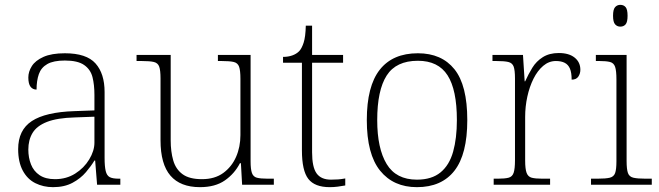

<svg xmlns="http://www.w3.org/2000/svg" viewBox="-20 -763 2720 793"><path d="M199 10Q159 10 126 -6.5Q93 -23 74 -58.5Q55 -94 55 -147Q55 -226 111.5 -263Q168 -300 287 -304L370 -307V-371Q370 -413 362 -444.5Q354 -476 327.5 -494.5Q301 -513 248 -513Q201 -513 175.5 -498.5Q150 -484 140.5 -457Q131 -430 131 -393Q115 -393 106 -405Q97 -417 97 -443Q97 -467 111.5 -490Q126 -513 159.5 -528Q193 -543 248 -543Q337 -543 374.5 -501Q412 -459 412 -383V-111Q412 -76 416.5 -57Q421 -38 433 -31.5Q445 -25 471 -25H477V0H381L373 -100H370Q357 -78 335 -52Q313 -26 279.5 -8Q246 10 199 10ZM207 -23Q254 -23 290.5 -46Q327 -69 348.5 -104.5Q370 -140 370 -174V-281L289 -278Q216 -276 174 -259.5Q132 -243 114.5 -214Q97 -185 97 -145Q97 -112 108 -84Q119 -56 143.5 -39.5Q168 -23 207 -23Z M806 10Q725 10 684 -37.5Q643 -85 643 -184V-439Q643 -473 637.5 -488Q632 -503 615.5 -507Q599 -511 565 -511H544V-536H685V-183Q685 -137 695.5 -100.5Q706 -64 734 -43.5Q762 -23 814 -23Q867 -23 902 -48.5Q937 -74 955 -115Q973 -156 973 -205V-438Q973 -472 967.5 -487.5Q962 -503 945.5 -507Q929 -511 895 -511H880V-536H1015V-97Q1015 -64 1020.5 -48.5Q1026 -33 1041 -29Q1056 -25 1085 -25H1111V0H980L975 -89H971Q949 -46 909 -18Q869 10 806 10Z M1342 10Q1280 10 1253.5 -24Q1227 -58 1227 -142V-504H1149V-528Q1170 -528 1187 -534Q1204 -540 1215 -551Q1226 -562 1234 -586.5Q1242 -611 1243 -657H1269V-536H1397V-504H1269V-134Q1269 -73 1287.5 -47Q1306 -21 1347 -21Q1364 -21 1377 -22Q1390 -23 1406 -26V3Q1390 6 1374 8Q1358 10 1342 10Z M1702 10Q1605 10 1550 -58Q1495 -126 1495 -267Q1495 -407 1548.5 -475Q1602 -543 1706 -543Q1804 -543 1857 -477Q1910 -411 1910 -267Q1910 -126 1857 -58Q1804 10 1702 10ZM1702 -21Q1763 -21 1799.5 -51Q1836 -81 1851.5 -136.5Q1867 -192 1867 -267Q1867 -392 1828.5 -452Q1790 -512 1706 -512Q1616 -512 1577 -451Q1538 -390 1538 -267Q1538 -150 1577 -85.5Q1616 -21 1702 -21Z M2019 0V-25H2037Q2065 -25 2080.5 -29Q2096 -33 2101.5 -49.5Q2107 -66 2107 -101V-439Q2107 -473 2101.5 -488Q2096 -503 2079.5 -507Q2063 -511 2029 -511H2014V-536H2140L2147 -427H2149Q2162 -456 2178.5 -483Q2195 -510 2222 -527Q2249 -544 2288 -544Q2330 -544 2353.5 -525Q2377 -506 2377 -475Q2377 -459 2368.5 -446.5Q2360 -434 2341 -434Q2341 -463 2334 -479.5Q2327 -496 2312.5 -503.5Q2298 -511 2276 -511Q2247 -511 2223.5 -491Q2200 -471 2183.5 -438Q2167 -405 2158 -364Q2149 -323 2149 -280V-100Q2149 -65 2155 -49Q2161 -33 2176 -29Q2191 -25 2219 -25H2252V0Z M2421 0V-25H2448Q2482 -25 2498.5 -29Q2515 -33 2520.5 -48Q2526 -63 2526 -97V-435Q2526 -471 2520.5 -487Q2515 -503 2499.5 -507Q2484 -511 2456 -511H2441V-536H2568V-98Q2568 -64 2573.5 -48.5Q2579 -33 2596 -29Q2613 -25 2646 -25H2672V0ZM2542 -653Q2529 -653 2520.5 -662.5Q2512 -672 2512 -698Q2512 -724 2520.5 -733.5Q2529 -743 2542 -743Q2556 -743 2564 -733.5Q2572 -724 2572 -698Q2572 -672 2564 -662.5Q2556 -653 2542 -653Z"/></svg>

Font: Noto Serif Bengali ExtraLight
Style: Regular
Weight: 250
Version: Version 2.003